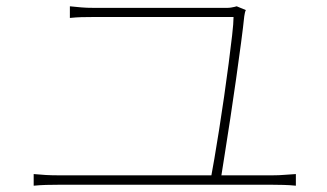

<svg xmlns="http://www.w3.org/2000/svg" viewBox="-20 -668 1040 610"><path d="M761 -636Q759 -632 758 -627Q757 -622 756 -616Q753 -586 746 -533Q739 -480 730 -416.5Q721 -353 711.5 -290.5Q702 -228 694 -178Q686 -128 682 -102H650Q654 -123 661 -163.5Q668 -204 676 -255Q684 -306 692 -361Q700 -416 706.5 -466.5Q713 -517 717.5 -556Q722 -595 722 -614Q693 -614 642.5 -614Q592 -614 533.5 -614Q475 -614 420.5 -614Q366 -614 327.5 -614Q289 -614 280 -614Q255 -614 238.5 -613.5Q222 -613 202 -611V-648Q222 -646 238.5 -644.5Q255 -643 279 -643Q287 -643 315 -643Q343 -643 384 -643Q425 -643 471.5 -643Q518 -643 563 -643Q608 -643 644.5 -643Q681 -643 701 -643Q708 -643 714 -644Q720 -645 724.5 -646Q729 -647 732 -648ZM87 -115Q107 -113 126 -112Q145 -111 164 -111H847Q866 -111 883.5 -112.5Q901 -114 920 -115V-78Q901 -80 880.5 -80.5Q860 -81 847 -81H164Q145 -81 126.5 -80.5Q108 -80 87 -78Z"/></svg>

Font: Noto Sans HK Thin
Style: Regular
Weight: 100
Designer: Ryoko NISHIZUKA 西塚涼子 (kana, bopomofo & ideographs); Paul D. Hunt (Latin, Greek & Cyrillic); Sandoll Communications 산돌커뮤니
Foundry: Adobe
Version: Version 2.004-H2;hotconv 1.0.118;makeotfexe 2.5.65603